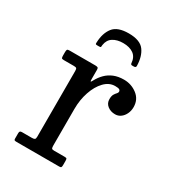

<svg xmlns="http://www.w3.org/2000/svg" viewBox="-179 -842 857 945"><g transform="rotate(30 250.0 -369.5)"><path d="M137.5 -446V-72.5Q137.5 -61.5 133 -58.2Q128.5 -55 117 -55H61.5Q54 -55 50.8 -52.2Q47.5 -49.5 47.5 -41V-9.5Q47.5 -3 51.2 -1.5Q55 0 61.5 0H304.5Q313 0 315.2 -3.2Q317.5 -6.5 317.5 -15.5V-38Q317.5 -47.5 315.8 -51.2Q314 -55 304.5 -55H243.5Q232 -55 229.8 -59.5Q227.5 -64 227.5 -75.5V-283Q227.5 -334.5 242.8 -379.8Q258 -425 284.8 -453Q311.5 -481 345.5 -481Q363.5 -481 369.5 -477.2Q375.5 -473.5 375.5 -466Q375.5 -460 369.8 -454.2Q364 -448.5 358.2 -438.8Q352.5 -429 352.5 -411Q352.5 -388 370.2 -374Q388 -360 413.5 -360Q431 -360 445 -370.2Q459 -380.5 467.2 -397.8Q475.5 -415 475.5 -436Q475.5 -479.5 442.5 -504.8Q409.5 -530 367.5 -530Q335 -530 310.2 -519.8Q285.5 -509.5 267.8 -491.8Q250 -474 238 -451.5Q231.5 -439 229.5 -440Q227.5 -441 227.5 -453.5V-506Q227.5 -515.5 222.8 -517.8Q218 -520 209.5 -520H63.5Q53 -520 50.2 -516.5Q47.5 -513 47.5 -502.5V-484Q47.5 -473 49.5 -469Q51.5 -465 62.5 -465H119.5Q131 -465 134.2 -461.5Q137.5 -458 137.5 -446ZM274 -739Q210.5 -739 185.5 -706.8Q160.5 -674.5 158.5 -622Q158 -614.5 159.2 -612.2Q160.5 -610 168.5 -610H179.5Q188.5 -610 188.5 -613.8Q188.5 -617.5 189.5 -624.5Q194 -655 216.8 -669.5Q239.5 -684 274 -684Q310.5 -684 333 -668Q355.5 -652 358 -618Q358.5 -610 367 -610H376.5Q388 -610 388 -619.5Q387 -673.5 362.8 -706.2Q338.5 -739 274 -739Z"/></g></svg>

Font: Besley
Style: Regular
Weight: 400
Designer: Owen Earl
Foundry: indestructible type*
Version: Version 4.000